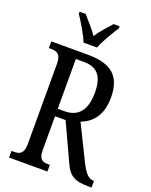

<svg xmlns="http://www.w3.org/2000/svg" viewBox="-169 -1020 872 1109"><g transform="rotate(20 267.5 -465.5)"><path d="M205 -771H288C305 -816 344 -880 369 -918V-931H332C304 -898 270 -864 246 -826C222 -864 188 -898 160 -931H123V-918C148 -880 188 -816 205 -771ZM28 0H264V-41H255C219 -41 196 -49 196 -108V-315H261L365 -90C397 -16 436 0 520 0H535V-41H532C500 -41 477 -69 451 -121L345 -336C409 -360 463 -414 463 -526C463 -657 399 -714 252 -714H28V-673H42C75 -673 103 -664 103 -605V-108C103 -49 76 -41 42 -41H28ZM237 -361H196V-667H246C331 -667 366 -618 366 -522C366 -418 326 -361 237 -361Z"/></g></svg>

Font: Noto Serif Lao ExtCond
Style: Regular
Weight: 400
Width: 2
Designer: Monotype Design Team
Foundry: Monotype Imaging Inc.
Version: Version 2.004